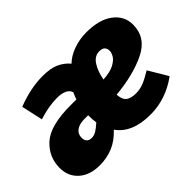

<svg xmlns="http://www.w3.org/2000/svg" viewBox="-110 -798 1063 1063"><g transform="rotate(-45 421.5 -267.0)"><path d="M452 -489Q482 -519 530.5 -536.5Q579 -554 632 -554Q733 -554 789.5 -511.5Q846 -469 846 -401Q846 -300 748 -252Q650 -204 507 -191Q510 -149 530.5 -134.5Q551 -120 588 -120Q620 -120 650 -132Q680 -144 720 -169L787 -56Q683 20 562 20Q419 20 359 -65Q316 -19 268 0.5Q220 20 164 20Q88 20 42.5 -20.5Q-3 -61 -3 -127Q-3 -214 62 -272Q127 -330 285 -330H331Q335 -344 347 -370Q341 -391 318.5 -401.5Q296 -412 263 -412Q194 -412 118 -387L90 -513Q196 -554 290 -554Q350 -554 387.5 -537.5Q425 -521 452 -489ZM515 -302Q570 -305 600.5 -321.5Q631 -338 641.5 -357Q652 -376 652 -389Q652 -408 642 -418.5Q632 -429 609 -429Q572 -429 548.5 -393Q525 -357 515 -302ZM286 -222Q246 -222 223.5 -205.5Q201 -189 201 -159Q201 -141 210.5 -130Q220 -119 241 -119Q260 -119 277 -129.5Q294 -140 319 -162Q315 -183 315 -222Z"/></g></svg>

Font: Fira Sans Black
Style: Italic
Weight: 900
Italic angle: -8°
Designer: Carrois Corporate & Edenspiekermann AG
Foundry: Carrois Corporate GbR & Edenspiekermann AG
Version: Version 4.203